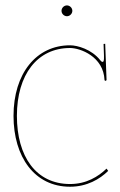

<svg xmlns="http://www.w3.org/2000/svg" viewBox="-20 -689 445 710"><path d="M207.5 -649C207.5 -638 217 -629 227.5 -629C238.5 -629 247.5 -638.5 247.5 -649C247.5 -660 238 -669 227.5 -669C216.5 -669 207.5 -659.5 207.5 -649ZM363 -526.5 364.5 -483.5C364.5 -478 365.5 -462.5 361 -460.5C358 -459.5 355.5 -460.5 350.5 -466.5C319 -506.5 266.5 -521.5 239 -521.5C114 -521.5 30 -417 30 -260.5C30 -108.5 108 1.5 239 1.5C301.5 1.5 349 -26.5 380 -57L374 -65.5C343.5 -36 299.5 -8.5 239 -8.5C113 -8.5 42.5 -110.5 42.5 -260.5C42.5 -413 118 -511.5 239 -511.5C276.5 -511.5 363 -480 366.5 -393C366.5 -391.5 369 -390 370.5 -390C372 -390 374 -392 374 -393.5L369 -527Z"/></svg>

Font: ZnikomitSC
Style: Regular
Weight: 100
Designer: gluk
Foundry: gluk
Version: Version 0.55